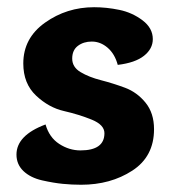

<svg xmlns="http://www.w3.org/2000/svg" viewBox="-20 -505 476 535"><path d="M308.1 -324.2Q299.8 -355 279.8 -372.1Q259.8 -389.2 235.8 -389.2Q212.9 -389.2 197 -377.2Q181.2 -365.2 181.2 -341.8Q181.2 -317.9 204.6 -304Q228 -290 261.5 -281.5Q294.9 -272.9 328.4 -260.5Q361.8 -248 385.5 -219Q409.2 -189.9 409.2 -145Q409.2 -68.8 348.6 -29.5Q288.1 9.8 206.1 9.8Q180.2 9.8 155 7.3Q129.9 4.9 97.4 -2.4Q64.9 -9.8 45.4 -28.3Q25.9 -46.9 25.9 -74.2Q25.9 -127.9 106.9 -158.2Q117.2 -122.1 145 -104Q172.9 -85.9 204.1 -85.9Q271 -85.9 271 -133.8Q271 -157.2 235.6 -171.6Q200.2 -186 158.2 -195.6Q116.2 -205.1 80.6 -238.5Q44.9 -272 44.9 -328.1Q44.9 -398.9 105.5 -441.9Q166 -484.9 242.2 -484.9Q276.9 -484.9 312.5 -477.5Q348.1 -470.2 377 -448.5Q405.8 -426.8 405.8 -396Q405.8 -369.1 381.3 -349.6Q356.9 -330.1 308.1 -324.2Z"/></svg>

Font: Sukar
Style: black
Weight: 900
Designer: Dario Muhafara - Ghiath Alsory
Foundry: Dario Muhafara - Ghiath Alsory
Version: Version 1.00 March 27, 2016, initial release